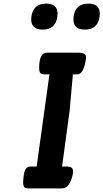

<svg xmlns="http://www.w3.org/2000/svg" viewBox="-20 -1044 573 1064"><path d="M236 -1024Q299 -1024 299 -968Q299 -961 298 -952Q288 -880 216 -880Q153 -880 153 -936Q153 -943 154 -952Q164 -1024 236 -1024ZM470 -1024Q533 -1024 533 -968Q533 -961 532 -952Q522 -880 450 -880Q387 -880 387 -936Q387 -943 388 -952Q398 -1024 470 -1024ZM197 -668Q197 -752 240 -752H417Q457 -752 457 -726Q457 -724 457 -721Q444 -632 409 -632H384L366 -432L324 -121H354Q385 -120 385 -96Q385 -78 377 -54Q359 0 323 0H134Q116 -1 112 -10.5Q108 -20 108 -31.5Q108 -43 111 -66Q116 -121 147 -121H183L254 -632H224Q205 -633 201 -642.5Q197 -652 197 -668Z"/></svg>

Font: Chau Philomene One
Style: Italic
Weight: 400
Designer: Vicente Lamonaca
Foundry: TipoType
Version: Version 1.001